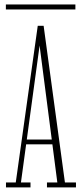

<svg xmlns="http://www.w3.org/2000/svg" viewBox="-20 -814 355 834"><path d="M6 0V-21.5H48.5L144 -702H169.5L262 -21.5H310V0H184V-21.5H229L151.5 -620H152.5L71 -21.5H112.5V0ZM85.5 -187V-208H217V-187ZM5.5 -773V-794.5H307.5V-773Z"/></svg>

Font: Imbue 48pt Thin
Style: Regular
Weight: 250
Designer: Tyler Finck
Foundry: Etcetera Type Company
Version: Version 1.102